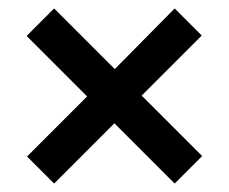

<svg xmlns="http://www.w3.org/2000/svg" viewBox="-20 -577 541 454"><path d="M108 -143 44 -207 201 -364 202 -333 43 -492 108 -557 267 -398 237 -399 393 -557 457 -493 300 -336 299 -367 458 -208 393 -143 234 -302 265 -300Z"/></svg>

Font: Bitter Thin SemiBold
Style: Regular
Weight: 600
Version: Version 2.002